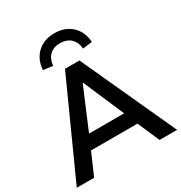

<svg xmlns="http://www.w3.org/2000/svg" viewBox="-212 -1091 1174 1243"><g transform="rotate(-30 375.0 -469.5)"><path d="M0 0 319 -705H427L750 0H619L533 -198L585 -163H162L216 -198L130 0ZM372 -567 231 -233 205 -264H541L520 -233L376 -567ZM262 -760 191 -769Q197 -848 246.5 -893.5Q296 -939 374 -939Q452 -939 501.5 -893.5Q551 -848 557 -769L486 -760Q482 -810 452 -837.5Q422 -865 373 -865Q325 -865 296 -837.5Q267 -810 262 -760Z"/></g></svg>

Font: Mulish ExtraLight
Style: Bold
Weight: 700
Version: Version 3.603